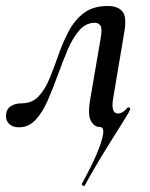

<svg xmlns="http://www.w3.org/2000/svg" viewBox="-33 -416 500 641"><path d="M249 205Q248 206 243.5 203.5Q239 201 240 198Q270 144 288.5 101Q307 58 311 33Q315 8 300 8Q281 8 270 -13.5Q259 -35 269 -89L303 -288Q309 -322 302 -331Q295 -340 284 -340Q254 -340 232 -315Q210 -290 193 -250Q176 -210 160 -165.5Q144 -121 126.5 -81Q109 -41 86 -16Q63 9 30 9Q9 9 -2.5 -2.5Q-14 -14 -13 -31Q-12 -51 2.5 -61Q17 -71 39 -71Q74 -71 96 -94.5Q118 -118 133 -155Q148 -192 162.5 -233.5Q177 -275 196.5 -312Q216 -349 247 -372.5Q278 -396 327 -396Q360 -396 375.5 -378Q391 -360 382 -309L345 -89Q336 -37 361 -37Q366 -37 372 -39.5Q378 -42 383.5 -47Q389 -52 393 -57Q395 -59 399 -56.5Q403 -54 401 -49Q400 -45 378.5 -10.5Q357 24 322.5 79Q288 134 249 205Z"/></svg>

Font: Cormorant SemiBold
Style: Italic
Weight: 600
Italic angle: -10°
Designer: Christian Thalmann (Catharsis Fonts)
Foundry: Catharsis Fonts
Version: Version 4.000